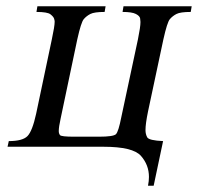

<svg xmlns="http://www.w3.org/2000/svg" viewBox="-20 -467 630 611"><path d="M499 -18 469 124H451Q454 109 454 96Q454 58 428.5 29Q403 0 309 0H4L8 -18Q52 -18 67.5 -34Q83 -50 95 -105L145 -342Q154 -384 154 -398Q154 -402 152 -408Q150 -414 140.5 -421.5Q131 -429 96 -429L99 -447H316L313 -429Q280 -429 267.5 -422.5Q255 -416 246.5 -406Q238 -396 226 -342L173 -90Q167 -63 167 -50Q167 -42 171 -37Q175 -32 216 -32H295Q341 -32 349 -40Q357 -48 366 -94L419 -342Q427 -381 427 -397Q427 -400 426 -408Q425 -416 412.5 -422.5Q400 -429 370 -429L373 -447H590L587 -429Q554 -429 541.5 -422.5Q529 -416 520.5 -406Q512 -396 500 -342L451 -112Q443 -73 443 -53Q443 -40 448.5 -30Q454 -20 499 -18Z"/></svg>

Font: New Athena Unicode
Style: Italic
Weight: 400
Designer: J. Rusten 1997; rev. by R. Hancock 2001, 2002, rev. by D. Mastronarde 2002-2019
Foundry: Society for Classical Studies (formerly American Philological Association)
Version: Version 5.008